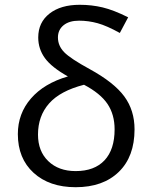

<svg xmlns="http://www.w3.org/2000/svg" viewBox="-20 -779 620 809"><path d="M266.1 -457Q197.8 -495.1 169.4 -533.9Q141.1 -572.8 141.1 -621.1Q141.1 -684.6 188.5 -721.7Q235.8 -758.8 315.9 -758.8Q366.2 -758.8 412.4 -747.8Q458.5 -736.8 520 -706.1L484.9 -640.1Q430.2 -670.4 391.4 -681.2Q352.5 -691.9 313 -691.9Q271.5 -691.9 247.8 -672.6Q224.1 -653.3 224.1 -621.1Q224.1 -586.4 250.2 -559.3Q276.4 -532.2 357.9 -487.8Q460.4 -431.6 503.7 -372.8Q546.9 -314 546.9 -233.9Q546.9 -119.1 480.5 -54.7Q414.1 9.8 298.8 9.8Q188 9.8 121.6 -50.8Q55.2 -111.3 55.2 -213.9Q55.2 -300.3 110.4 -364Q165.5 -427.7 266.1 -457ZM462.9 -233.9Q462.9 -296.4 432.9 -341.1Q402.8 -385.7 334 -421.9Q233.4 -396 186.8 -343Q140.1 -290 140.1 -211.9Q140.1 -141.6 183.6 -99.9Q227.1 -58.1 298.8 -58.1Q377.9 -58.1 420.4 -103.5Q462.9 -148.9 462.9 -233.9Z"/></svg>

Font: Open Sans ACDW
Style: acdw
Weight: 400
Foundry: Ascender Corporation
Version: Version 1.10